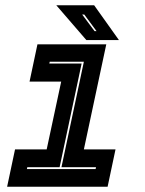

<svg xmlns="http://www.w3.org/2000/svg" viewBox="-20 -708 550 728"><path d="M7 0 37 -141.5H157L212 -398.5H92L122 -540H383L298 -141.5H418L388 0ZM82 -67H342.5L344 -74H213L298 -474H168.5L167 -467H289.5L206 -74H83.5ZM431 -556H307.5L193.5 -688H337ZM346 -590 299.5 -653H291.5L338.5 -590Z"/></svg>

Font: Tourney Expanded ExtraBold
Style: Italic
Weight: 800
Width: 7
Italic angle: -12°
Designer: Tyler Finck
Foundry: Etcetera Type Co
Version: Version 1.010; ttfautohint (v1.8.3)